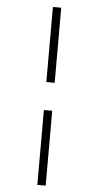

<svg xmlns="http://www.w3.org/2000/svg" viewBox="-63 -905 492 1032"><g transform="rotate(5 183.0 -389.0)"><path d="M179.5 -869H224.5V-464H179.5ZM179.5 -313H224.5V91H179.5Z"/></g></svg>

Font: Merriweather 144pt Light
Style: Italic
Weight: 300
Italic angle: -7.8°
Version: Version 2.101